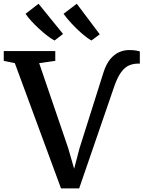

<svg xmlns="http://www.w3.org/2000/svg" viewBox="-40 -1022 784 1049"><path d="M293.5 7.5 41 -677 -19.5 -689.5V-743H262V-689.5L174 -677L332.5 -213L365 -100L394.5 -212L524.5 -623.5Q539.5 -671.5 562 -698.5Q584.5 -725.5 611 -737Q637.5 -748.5 663.5 -748.5Q689.5 -748.5 704 -745.8Q718.5 -743 724 -741V-673.5Q724 -674.5 721.5 -674.5Q719 -674.5 715.5 -674.5Q688.5 -674.5 665.5 -664.8Q642.5 -655 622.8 -628.8Q603 -602.5 585.5 -553.5L392.5 7.5ZM257.5 -801Q239.5 -810.5 217.8 -827.2Q196 -844 173.8 -864.5Q151.5 -885 132 -906.2Q112.5 -927.5 99.5 -946.5L170.5 -1001.5L304.5 -836.5L258.5 -801ZM459 -801Q435.5 -814.5 407 -839.2Q378.5 -864 351.8 -892.8Q325 -921.5 307 -946.5L379.5 -1001.5L505 -834.5L460 -801Z"/></svg>

Font: Merriweather 24pt SemiBold
Style: Regular
Weight: 600
Designer: Eben Sorkin
Foundry: Eben Sorkin
Version: Version 2.100